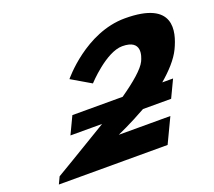

<svg xmlns="http://www.w3.org/2000/svg" viewBox="-137 -1023 1345 1207"><g transform="rotate(-20 535.5 -420.0)"><path d="M731.9 -681C865 -681 825.5 -580 811.2 -550C790.3 -505.9 718.1 -445.1 626.2 -381H289.8L234.7 -265H446.5C253.7 -147.9 83 -47 83 -47L60.7 0H788.3L866.8 -165H521.7C521.7 -165 612.2 -204.2 720 -265H908.3L963.5 -381H891.1C953.1 -433.8 1007.2 -491.8 1034.8 -550C1084.3 -654 1135.7 -840 807.5 -840C544.1 -840 349.9 -600 349.9 -600L479.4 -524C479.4 -524 623 -681 731.9 -681Z"/></g></svg>

Font: Hussar
Style: BdSuprExtOblFive
Weight: 700
Foundry: Cannot Into Space Fonts
Version: Version 2.00